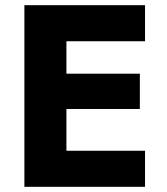

<svg xmlns="http://www.w3.org/2000/svg" viewBox="-20 -720 643 740"><path d="M74 -700H539V-561H236V-436H519V-300H236V-139H539V0H74Z"/></svg>

Font: Jost*
Style: Bold
Weight: 700
Version: Version 3.7